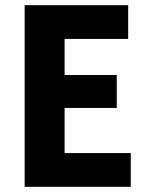

<svg xmlns="http://www.w3.org/2000/svg" viewBox="-20 -720 559 740"><path d="M75 -700H474V-570H229V-431H430V-304H229V-130H484V0H75Z"/></svg>

Font: Tilda Sans Extra Bold
Style: Regular
Weight: 800
Designer: ParaType Ltd
Foundry: ParaType Ltd
Version: Version 1.009